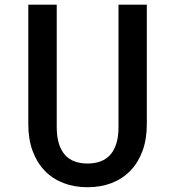

<svg xmlns="http://www.w3.org/2000/svg" viewBox="-20 -787 747 818"><path d="M100.6 -767.1H221.7V-245.6Q221.7 -205.1 230.7 -175.8Q239.7 -146.5 256.6 -127.4Q273.4 -108.4 297.9 -99.4Q322.3 -90.3 353 -90.3Q383.8 -90.3 408.2 -99.4Q432.6 -108.4 449.7 -127.4Q466.8 -146.5 475.8 -175.8Q484.9 -205.1 484.9 -245.6V-767.1H605.5V-257.8Q605.5 -193.8 587.2 -144Q568.8 -94.2 535.6 -59.8Q502.4 -25.4 455.8 -7.3Q409.2 10.7 353 10.7Q296.4 10.7 250 -7.3Q203.6 -25.4 170.4 -59.8Q137.2 -94.2 118.9 -144Q100.6 -193.8 100.6 -257.8Z"/></svg>

Font: Tauri
Style: Regular
Weight: 400
Designer: Yvonne Schüttler
Foundry: Yvonne Schüttler
Version: Version 1.003; ttfautohint (v0.93.8-669f) -l 13 -r 13 -G 200